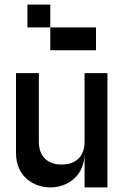

<svg xmlns="http://www.w3.org/2000/svg" viewBox="-20 -820 540 840"><path d="M200 0C275 0 350 -50 350 -150V0H450V-500H350V-200C350 -125 300 -100 250 -100C200 -100 150 -125 150 -200V-500H50V-150C50 -50 125 0 200 0ZM100 -700H200V-800H100ZM200 -600H400V-700H200Z"/></svg>

Font: LS-VG5000
Style: Regular
Weight: 400
Designer: Justin Bihan, 2021
Foundry: Justin Bihan, 2021
Version: Version 1.000;Glyphs 3.1.2 (3151)